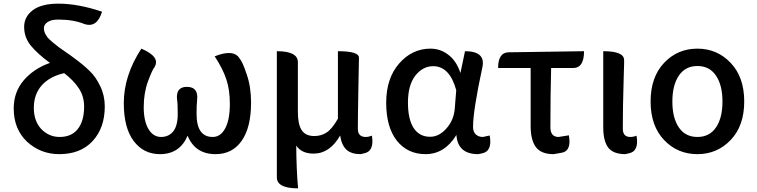

<svg xmlns="http://www.w3.org/2000/svg" viewBox="-20 -830 4138 1050"><path d="M304 13Q202 13 128 -55Q55 -124 55 -237Q55 -327 110 -391Q165 -455 253 -486Q186 -535 149 -580Q112 -625 112 -683Q112 -738 159 -774Q207 -810 299 -810Q408 -810 538 -766Q511 -677 443 -698Q383 -723 298 -723Q260 -723 240 -709Q220 -696 220 -675Q220 -662 226 -648Q233 -635 241 -624Q250 -614 269 -598Q288 -583 300 -573Q313 -564 340 -545Q368 -526 382 -515Q437 -475 470 -442Q504 -410 528 -359Q553 -308 553 -248Q553 -130 486 -58Q420 13 304 13ZM165 -240Q165 -168 206 -124Q248 -81 306 -81Q371 -81 405 -124Q440 -168 440 -247Q440 -304 411 -347Q383 -390 331 -430Q252 -412 208 -363Q165 -314 165 -240Z M855 13Q765 13 711 -59Q657 -131 657 -266Q657 -417 753 -564Q859 -519 825 -463Q812 -447 789 -384Q766 -321 766 -244Q766 -168 792 -124Q818 -81 861 -81Q902 -81 927 -111Q952 -142 952 -207Q952 -268 948 -288Q942 -355 1002 -355Q1066 -355 1058 -284Q1055 -259 1055 -207Q1055 -81 1143 -81Q1186 -81 1211 -127Q1237 -174 1237 -262Q1237 -339 1218 -395Q1200 -452 1154 -522Q1259 -564 1291 -509Q1306 -493 1329 -424Q1353 -356 1353 -269Q1353 -132 1301 -59Q1250 13 1159 13Q1047 13 1006 -88Q963 13 855 13Z M1610 200Q1494 200 1494 140V-550Q1609 -550 1609 -490V-218Q1609 -150 1630 -118Q1651 -86 1699 -86Q1737 -86 1767 -106Q1797 -126 1828 -181V-550Q1944 -550 1943 -514Q1943 -509 1940 -352Q1937 -195 1937 -126Q1937 -81 1980 -81Q1996 -81 2014 -88Q2028 -1 1969 9L1952 13Q1902 13 1875 -11Q1848 -36 1840 -89Q1784 10 1695 10Q1629 10 1600 -34Q1601 97 1610 200Z M2307 13Q2209 13 2150 -61Q2092 -135 2092 -268Q2092 -402 2163 -483Q2234 -564 2334 -564Q2388 -564 2431 -531Q2475 -499 2498 -431L2523 -550Q2637 -550 2618 -462Q2567 -226 2567 -136Q2567 -109 2582 -95Q2597 -81 2621 -81L2658 -89Q2674 -2 2615 9L2595 13Q2483 13 2476 -92Q2412 13 2307 13ZM2332 -82Q2381 -82 2421 -127Q2462 -173 2467 -236L2475 -337Q2439 -468 2349 -468Q2292 -468 2251 -416Q2211 -364 2211 -269Q2211 -178 2242 -130Q2274 -82 2332 -82Z M3007 13Q2940 13 2911 -25Q2882 -64 2882 -140V-458H2704Q2704 -544 2763 -544L3174 -550Q3174 -458 3114 -458H2994Q2990 -306 2990 -134Q2990 -81 3035 -81L3091 -90Q3107 -2 3048 6Z M3400 13Q3334 13 3306 -23Q3279 -60 3279 -133V-550Q3395 -550 3393 -500Q3394 -502 3391 -411Q3389 -321 3387 -250Q3386 -179 3386 -126Q3386 -81 3427 -81Q3444 -81 3461 -88Q3476 -1 3417 9Z M3794 13Q3685 13 3611.5 -64.5Q3538 -142 3538 -275Q3538 -408 3611.5 -486Q3685 -564 3794 -564Q3902 -564 3976 -486Q4050 -408 4050 -275Q4050 -142 3976 -64.5Q3902 13 3794 13ZM3931 -275Q3931 -364 3895.5 -416.5Q3860 -469 3794 -469Q3728 -469 3692.5 -416.5Q3657 -364 3657 -275Q3657 -185 3692.5 -133Q3728 -81 3794 -81Q3860 -81 3895.5 -133Q3931 -185 3931 -275Z"/></svg>

Font: Swei Half Moon CJK SC
Style: Medium
Weight: 500
Version: Version 2.071